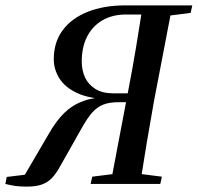

<svg xmlns="http://www.w3.org/2000/svg" viewBox="-55 -684 735 714"><path d="M-35 0 -30 -26 77 -39 28 -18 125 -184Q154 -235 184.5 -264.5Q215 -294 255.5 -308.5Q296 -323 353 -324L347 -315Q278 -317 233 -337.5Q188 -358 166.5 -391.5Q145 -425 145 -464Q145 -527 178 -571.5Q211 -616 271 -640Q331 -664 411 -664H541L534 -630H413Q363 -630 326 -608.5Q289 -587 269 -548Q249 -509 249 -455Q249 -422 261.5 -395.5Q274 -369 300 -353Q326 -337 365 -337H480L474 -304H387Q352 -304 329 -295Q306 -286 287.5 -265Q269 -244 248 -206L170 -68Q155 -40 139 -23Q123 -6 101 2Q79 10 44 10Q20 10 2 7.5Q-16 5 -35 0ZM282 0 288 -27 400 -41H437L547 -27L541 0ZM356 0 423 -353Q438 -430 451 -508.5Q464 -587 476 -664H586L518 -310Q504 -232 491 -154.5Q478 -77 466 0ZM506 -622 511 -664H660L654 -636L543 -622Z"/></svg>

Font: Source Serif 4 48pt SemiBold
Style: Italic
Weight: 600
Italic angle: -12°
Designer: Frank Grießhammer
Foundry: Adobe Systems Incorporated
Version: Version 4.004;hotconv 1.0.116;makeotfexe 2.5.65601